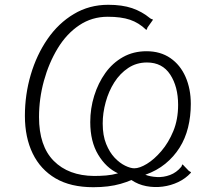

<svg xmlns="http://www.w3.org/2000/svg" viewBox="-20 -772 881 802"><path d="M370 10Q275 10 212 -27Q149 -64 116.5 -131Q84 -198 84 -288Q84 -377 108.5 -460Q133 -543 178.5 -609Q224 -675 288.5 -713.5Q353 -752 432 -752Q490 -752 531.5 -738Q573 -724 608 -695Q613 -692 616.5 -691.5Q620 -691 618 -688L596 -657Q594 -652 593.5 -649.5Q593 -647 590 -648Q560 -677 523 -689.5Q486 -702 430 -702Q364 -702 311 -666.5Q258 -631 221 -570Q184 -509 163.5 -434.5Q143 -360 143 -283Q143 -162 204.5 -100Q266 -38 373 -37Q398 -37 423 -39Q448 -41 473 -48Q423 -71 390 -126Q357 -181 357 -262Q357 -319 373.5 -372Q390 -425 420 -467Q450 -509 493.5 -533.5Q537 -558 592 -558Q650 -558 691.5 -529.5Q733 -501 755 -451Q777 -401 777 -338Q777 -286 765.5 -239.5Q754 -193 730 -155Q706 -117 670.5 -88Q635 -59 587 -42Q608 -34 635.5 -32.5Q663 -31 690 -41Q717 -51 737 -75Q740 -79 740 -82.5Q740 -86 744 -84L769 -58Q773 -55 776 -54Q779 -53 777 -50Q755 -26 724.5 -11.5Q694 3 659.5 7.5Q625 12 591 5.5Q557 -1 529 -20Q508 -11 483.5 -4Q459 3 430.5 6.5Q402 10 370 10ZM541 -69Q563 -69 593.5 -87.5Q624 -106 654 -141Q684 -176 704 -224.5Q724 -273 724 -334Q724 -410 691 -460.5Q658 -511 594 -511Q550 -511 515.5 -488Q481 -465 457.5 -428Q434 -391 421.5 -345.5Q409 -300 409 -256Q409 -206 423.5 -170.5Q438 -135 459 -113Q480 -91 502.5 -80Q525 -69 541 -69Z"/></svg>

Font: Libre Franklin ExtraLight
Style: Italic
Weight: 250
Italic angle: -8°
Designer: Pablo Impallari, Rodrigo Fuenzalida, Nhung Nguyen
Foundry: Impallari Type
Version: Version 3.000